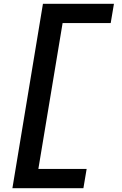

<svg xmlns="http://www.w3.org/2000/svg" viewBox="-20 -843 640 1006"><path d="M45 143 205 -823H577L560 -722H308L181 42H434L417 143Z"/></svg>

Font: Iosevka Curly Extended Oblique
Style: Bold
Weight: 700
Width: 7
Italic angle: -9°
Monospace: yes
Designer: Belleve Invis
Foundry: Belleve Invis
Version: Version 11.1.0; ttfautohint (v1.8.3)